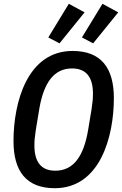

<svg xmlns="http://www.w3.org/2000/svg" viewBox="-20 -978 642 1010"><path d="M425 -913 342 -958 234 -781 293 -750ZM602 -913 519 -958 411 -781 470 -750ZM268 12C507 12 579 -260 579 -462C579 -619 513 -710 362 -710C123 -710 51 -438 51 -236C51 -79 117 12 268 12ZM271 -80C194 -80 161 -129 161 -213C161 -237 163 -261 168 -292L187 -407C210 -540 262 -618 359 -618C436 -618 469 -569 469 -485C469 -461 467 -437 462 -406L443 -291C420 -158 368 -80 271 -80Z"/></svg>

Font: IBM Mono Medium
Style: Italic
Weight: 500
Italic angle: -9°
Monospace: yes
Designer: Mike Abbink, Paul van der Laan, Pieter van Rosmalen
Foundry: Bold Monday
Version: Version 2.3